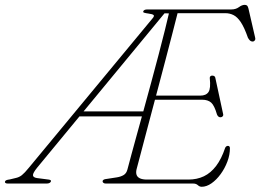

<svg xmlns="http://www.w3.org/2000/svg" viewBox="-72 -738 1047 772"><path d="M640.5 -700 637.5 -683.5 589.5 -684.5 77.5 -64Q60.5 -43 60.5 -33.8Q60.5 -24.5 77 -22L119.5 -16.5Q127 -16 130.5 -14Q134 -12 132.5 -8Q131 -4.5 126.8 -2.2Q122.5 0 115.5 0H-40.5Q-47 0 -50 -2.2Q-53 -4.5 -52 -8Q-50.5 -12 -45.8 -13.8Q-41 -15.5 -33 -16.5L-10 -22Q5 -25 16 -33.8Q27 -42.5 44 -63.5L540 -662.5Q550 -673.5 545.5 -677.5Q541 -681.5 525 -683.5Q513.5 -685 508 -686.8Q502.5 -688.5 504 -692Q505 -696 509.2 -698Q513.5 -700 520 -700ZM252 -290H516L514.5 -270H234.5ZM536.5 -353.5H733Q756.5 -353.5 766.2 -367.8Q776 -382 771.5 -423.5Q771 -428.5 773.8 -431.2Q776.5 -434 781 -434Q787.5 -434 790.5 -431.2Q793.5 -428.5 794 -424L824.5 -282.5Q827 -274.5 823.8 -270.8Q820.5 -267 816 -266.5Q810.5 -266 806.8 -268.8Q803 -271.5 800.5 -277.5Q790 -314 777 -325.5Q764 -337 741 -337H530.5ZM704.5 0H353.5Q347 0 343.8 -2.8Q340.5 -5.5 340.5 -9Q340.5 -13 344.8 -15.5Q349 -18 356.5 -18.5L398.5 -25Q414 -27.5 425.2 -34.2Q436.5 -41 440.5 -57Q446 -78.5 456 -115.2Q466 -152 479 -199.2Q492 -246.5 506.8 -299.8Q521.5 -353 536.5 -408.5Q551.5 -464 565.5 -517.2Q579.5 -570.5 591.2 -617.5Q603 -664.5 611 -700H858Q876 -700 888.5 -709.2Q901 -718.5 912 -718.5Q918.5 -718.5 921.8 -715.2Q925 -712 927 -703.5L953.5 -588.5Q956 -580 952.5 -575.5Q949 -571 943.5 -571Q937.5 -571 933.2 -575Q929 -579 925 -586Q910.5 -627.5 896.5 -648.5Q882.5 -669.5 867.2 -677.2Q852 -685 834 -685H642Q632.5 -647 620.2 -599.8Q608 -552.5 594.2 -500Q580.5 -447.5 566 -393.2Q551.5 -339 538 -287.8Q524.5 -236.5 512.5 -191.5Q500.5 -146.5 491.5 -111.8Q482.5 -77 477 -57Q474 -44 477.2 -34.8Q480.5 -25.5 491 -20.8Q501.5 -16 519.5 -16H685.5Q720 -16 747.8 -29.2Q775.5 -42.5 797 -70.8Q818.5 -99 833.5 -144Q837.5 -151.5 844.5 -151.5Q848.5 -151.5 850.5 -149Q852.5 -146.5 852.5 -142Q852.5 -115.5 842.2 -88.2Q832 -61 815.2 -38Q798.5 -15 778.5 -1Q758.5 13 739 13Q730.5 13 723.5 6.5Q716.5 0 704.5 0Z"/></svg>

Font: Fraunces Thin
Style: Italic
Weight: 250
Italic angle: -16°
Version: Version 1.000;[b76b70a41]